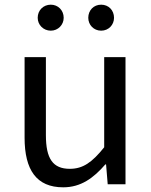

<svg xmlns="http://www.w3.org/2000/svg" viewBox="-20 -787 647 820"><path d="M250 13C325 13 379 -26 430 -85H433L440 0H516V-543H425V-158C373 -93 334 -66 278 -66C206 -66 176 -109 176 -210V-543H85V-199C85 -61 136 13 250 13ZM197 -656C228 -656 252 -681 252 -711C252 -743 228 -767 197 -767C165 -767 141 -743 141 -711C141 -681 165 -656 197 -656ZM412 -656C444 -656 467 -681 467 -711C467 -743 444 -767 412 -767C380 -767 357 -743 357 -711C357 -681 380 -656 412 -656Z"/></svg>

Font: Source Han Sans CN Regular
Style: Regular
Weight: 400
Designer: Ryoko NISHIZUKA (kana & ideographs); Paul D. Hunt (Latin, Greek & Cyrillic); Wenlong ZHANG (bopomofo); Sandoll Communica
Foundry: Adobe Systems Incorporated
Version: Version 1.004;PS 1.004;hotconv 1.0.82;makeotf.lib2.5.63406